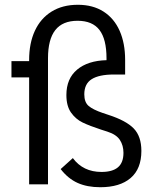

<svg xmlns="http://www.w3.org/2000/svg" viewBox="-20 -772 640 804"><path d="M102 -448H28V-516H102V-521Q102 -591 126 -643Q150 -695 196 -723.5Q242 -752 306 -752Q369 -752 413.5 -723.5Q458 -695 481 -643Q504 -591 504 -521V-460H457Q395 -460 364 -440.5Q333 -421 333 -377Q333 -344 351 -328.5Q369 -313 410 -299L434 -291Q508 -267 540 -234Q572 -201 572 -140Q572 -65 527 -26.5Q482 12 400 12Q345 12 305 -6Q265 -24 234 -64L285 -110Q328 -52 405 -52Q451 -52 474 -71.5Q497 -91 497 -132Q497 -163 482 -186Q467 -209 429 -221L404 -229Q355 -245 326 -259Q297 -273 277.5 -300.5Q258 -328 258 -374Q258 -443 303 -480.5Q348 -518 426 -520V-528Q426 -608 396.5 -646.5Q367 -685 305 -685Q242 -685 211.5 -646Q181 -607 181 -528V0H102Z"/></svg>

Font: iA Writer Mono V
Style: Regular
Weight: 400
Designer: Mike Abbink, Paul van der Laan, Pieter van Rosmalen
Foundry: Bold Monday
Version: Version 2.000